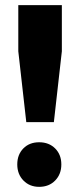

<svg xmlns="http://www.w3.org/2000/svg" viewBox="-20 -717 298 745"><path d="M51 -697H220V-518L189 -243H82L51 -518ZM218 -79Q218 -41 194 -16.5Q170 8 132 8Q95 8 71 -16.5Q47 -41 47 -79Q47 -117 70.5 -141Q94 -165 132 -165Q170 -165 194 -141Q218 -117 218 -79Z"/></svg>

Font: Gontserrat
Style: Bold
Weight: 700
Designer: Julieta Ulanovsky
Foundry: Julieta Ulanovsky
Version: Version 6.001